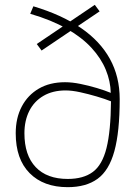

<svg xmlns="http://www.w3.org/2000/svg" viewBox="-20 -765 575 794"><path d="M260 9Q160 9 102.5 -49Q45 -107 45 -214Q45 -277 70 -324.5Q95 -372 140.5 -398.5Q186 -425 249 -425Q278 -425 312.5 -418Q347 -411 380.5 -401Q414 -391 438 -381Q437 -429 417.5 -476.5Q398 -524 358.5 -567Q319 -610 256.5 -646Q194 -682 105 -708L118 -739Q235 -704 314.5 -649.5Q394 -595 434.5 -521.5Q475 -448 475 -355Q475 -220 453 -140Q431 -60 383.5 -25.5Q336 9 260 9ZM260 -25Q325 -25 364 -54Q403 -83 420.5 -153Q438 -223 439 -346Q414 -356 380 -366Q346 -376 312 -383.5Q278 -391 251 -391Q198 -391 159.5 -368.5Q121 -346 101 -306Q81 -266 81 -214Q81 -123 127.5 -74Q174 -25 260 -25ZM152 -556 132 -583 372 -745 392 -718Z"/></svg>

Font: Cairo Play ExtraLight
Style: Regular
Weight: 250
Version: Version 3.119